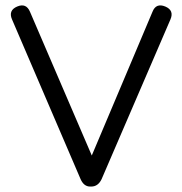

<svg xmlns="http://www.w3.org/2000/svg" viewBox="-20 -685 670 705"><path d="M311 0Q288 0 276 -27L24 -614Q10 -647 43 -661Q76 -675 90 -642L317 -114L540 -642Q553 -675 587 -661Q620 -647 606 -614L353 -27Q340 0 315 0Z"/></svg>

Font: Jura SemiBold
Style: Regular
Weight: 600
Designer: Daniel Johnson, Alexei Vanyashin
Foundry: Daniel Johnson
Version: Version 5.103